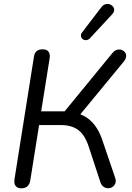

<svg xmlns="http://www.w3.org/2000/svg" viewBox="-20 -967 681 993"><path d="M90.2 6.9Q70.3 6.9 60.9 -5.2Q51.5 -17.3 54.9 -39.7L155.8 -675.1Q159.2 -695 170.4 -703.5Q181.5 -711.9 201.4 -711.9Q221.7 -711.9 230.9 -699.8Q240.1 -687.7 236.7 -665.3L192.9 -391.2H321L301.2 -375.2L561.2 -692.5Q571.9 -705.6 584.3 -709.2Q596.7 -712.9 607.9 -709.2Q619 -705.6 626.1 -696.9Q633.1 -688.1 632.4 -675.5Q631.6 -662.9 619.9 -648.2L383.5 -361.3L346.5 -387.7Q405.8 -380.9 446.2 -345Q486.5 -309 508.5 -244.6L575.3 -48.3Q581.1 -31.8 576.8 -19.5Q572.4 -7.1 562.2 -0.3Q552 6.5 539.4 6.4Q526.8 6.4 515.6 -1.1Q504.5 -8.6 499.1 -25.2L439.4 -206.7Q419.7 -268.3 385.2 -294.2Q350.7 -320.2 295.9 -320.2H182.2L136.8 -35Q133.4 -14 122 -3.6Q110.6 6.9 90.2 6.9ZM445.4 -769.4Q436.1 -760.1 425.9 -759.4Q415.6 -758.6 408.1 -764.4Q400.5 -770.3 398.8 -779.8Q397 -789.3 404.4 -799.1L503.7 -929.1Q513 -941.8 525 -945Q537 -948.2 547.2 -944.8Q557.5 -941.3 564.1 -933.6Q570.7 -925.8 570.5 -914.8Q570.3 -903.8 559.5 -892.5Z"/></svg>

Font: Nunito ExtraLight
Style: Italic
Weight: 200
Italic angle: -9°
Designer: Vernon Adams
Foundry: Vernon Adams
Version: Version 3.602